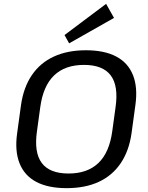

<svg xmlns="http://www.w3.org/2000/svg" viewBox="-20 -969 770 997"><path d="M326 8Q230 8 168.5 -24.5Q107 -57 81.5 -121Q56 -185 69 -277L89 -423Q102 -515 145.5 -579Q189 -643 260 -675.5Q331 -708 426 -708Q522 -708 583.5 -675.5Q645 -643 670.5 -579Q696 -515 683 -423L663 -277Q650 -185 606.5 -121Q563 -57 492.5 -24.5Q422 8 326 8ZM336 -68Q434 -68 491 -122.5Q548 -177 563 -288L580 -412Q596 -523 555 -577.5Q514 -632 416 -632Q318 -632 261 -577.5Q204 -523 189 -412L172 -288Q156 -177 197 -122.5Q238 -68 336 -68ZM572 -876 339 -744 315 -787 531 -949Z"/></svg>

Font: Pathway Extreme 28pt Medium
Style: Italic
Weight: 500
Italic angle: -8°
Designer: Eduardo Rodriguez Tunni
Foundry: Eduardo Rodriguez Tunni
Version: Version 1.001;gftools[0.9.26]